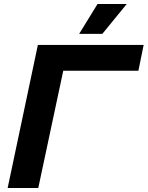

<svg xmlns="http://www.w3.org/2000/svg" viewBox="-20 -933 733 953"><path d="M18 0 168 -710H693L667 -582H294L170 0ZM373 -765 464 -913H609L488 -765Z"/></svg>

Font: Geist
Style: Bold Italic
Weight: 700
Italic angle: -12°
Designer: Basement.studio, Andrés Briganti, Mateo Zaragoza
Foundry: Basement.studio, Vercel, Andrés Briganti, Guido Ferreyra, Mateo Zaragoza
Version: Version 1.500; ttfautohint (v1.8.4.7-5d5b)